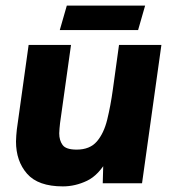

<svg xmlns="http://www.w3.org/2000/svg" viewBox="-20 -653 616 684"><path d="M204 11Q116 11 76.5 -34Q37 -79 37 -149Q37 -160 38 -170.5Q39 -181 40 -192L82 -493H233L194 -215Q193 -205 192 -195Q191 -185 191 -178Q191 -153 203 -136.5Q215 -120 253 -120Q300 -120 325 -149Q350 -178 362 -227Q374 -276 382 -334L404 -493H555L486 0H346L349 -108L364 -87Q332 -29 290 -9Q248 11 204 11ZM193 -546 218 -633H497L472 -546Z"/></svg>

Font: Hanken Grotesk Black
Style: Italic
Weight: 900
Italic angle: -8°
Designer: Alfredo Marco Pradil
Foundry: Hanken Design Co.
Version: Version 3.013